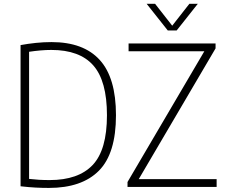

<svg xmlns="http://www.w3.org/2000/svg" viewBox="-20 -964 1166 990"><path d="M232 5Q197 5 163.5 3.2Q130 1.5 86 -3.5V-731.5Q124 -738.5 165 -742.8Q206 -747 245.5 -747Q410.5 -747 494.2 -655Q578 -563 578 -370Q578 -172.5 490 -83.8Q402 5 232 5ZM236 -35.5Q384 -35.5 457.8 -113.2Q531.5 -191 531.5 -370Q531.5 -546.5 461.2 -626.5Q391 -706.5 244.5 -706.5Q217.5 -706.5 188.8 -704Q160 -701.5 130 -697V-41.5Q156 -38.5 181.2 -37Q206.5 -35.5 236 -35.5ZM637.5 0V-25.5L1033.5 -699.5H643V-740H1091.5V-714.5L695.5 -40.5H1097V0ZM845 -807 736 -944.5H779.5L868 -831.5L956.5 -944.5H1000L891 -807Z"/></svg>

Font: Encode Sans Semi Condensed ExtraLight
Style: Regular
Weight: 200
Width: 4
Designer: Multiple Designers
Foundry: Impallari Type
Version: Version 3.000; ttfautohint (v1.8.3) -l 8 -r 50 -G 200 -x 14 